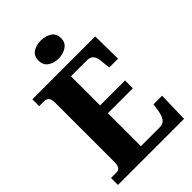

<svg xmlns="http://www.w3.org/2000/svg" viewBox="-268 -1028 1132 1132"><g transform="rotate(-45 298.5 -462.0)"><path d="M19 0V-58H64Q100 -58 100 -109V-600Q100 -637 88 -647Q76 -657 62 -657H19V-714H543L546 -526H472L467 -574Q465 -613 452 -631Q439 -649 408 -649H276V-406H484V-341H276V-66H434Q463 -66 477 -86.5Q491 -107 496 -140L503 -188H575L570 0ZM299 -774Q260 -774 233 -793Q206 -812 206 -849Q206 -888 233 -906Q260 -924 299 -924Q337 -924 365.5 -906Q394 -888 394 -849Q394 -812 365.5 -793Q337 -774 299 -774Z"/></g></svg>

Font: Noto Serif Thai Condensed Black
Style: Regular
Weight: 900
Width: 3
Designer: Monotype Design Team
Foundry: Monotype Imaging Inc.
Version: Version 2.002; ttfautohint (v1.8.4.7-5d5b)